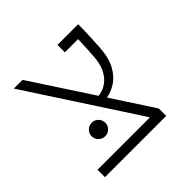

<svg xmlns="http://www.w3.org/2000/svg" viewBox="-150 -736 885 885"><g transform="rotate(-45 293.0 -293.0)"><path d="M57.6 0V-48.3H399.4L49.3 -585.9H106L302.2 -285.6Q350.1 -292 379.6 -327.9Q409.2 -363.8 414.1 -424.3Q416 -451.2 417.7 -480.2Q419.4 -509.3 419.9 -537.6H334V-585.9H468.8Q468.8 -547.4 467 -510.5Q465.3 -473.6 463.4 -442.9Q459.5 -375.5 437.3 -335.7Q415 -295.9 384.3 -276.9Q353.5 -257.8 323.7 -252.9L457 -48.3V0ZM191.9 -132.3Q173.8 -132.3 160.6 -145.3Q147.5 -158.2 147.5 -176.3Q147.5 -194.8 160.6 -207.8Q173.8 -220.7 191.9 -220.7Q210.4 -220.7 223.4 -207.8Q236.3 -194.8 236.3 -176.3Q236.3 -158.2 223.4 -145.3Q210.4 -132.3 191.9 -132.3Z"/></g></svg>

Font: Cascadia Mono ExtraLight
Style: Regular
Weight: 200
Monospace: yes
Designer: Aaron Bell
Foundry: Saja Typeworks
Version: Version 2404.023; ttfautohint (v1.8.4)